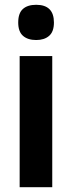

<svg xmlns="http://www.w3.org/2000/svg" viewBox="-20 -781 300 801"><path d="M131 -761Q205 -761 205 -687Q205 -649 185 -631.5Q165 -614 131 -614Q96 -614 76 -631.5Q56 -649 56 -687Q56 -726 75.5 -743.5Q95 -761 131 -761ZM198 -547V0H62V-547Z"/></svg>

Font: Noto Sans Khmer UI Condensed
Style: Bold
Weight: 700
Width: 3
Designer: Danh Hong and the Monotype Design Team
Foundry: Monotype Imaging Inc.
Version: Version 2.002; ttfautohint (v1.8.4.7-5d5b)